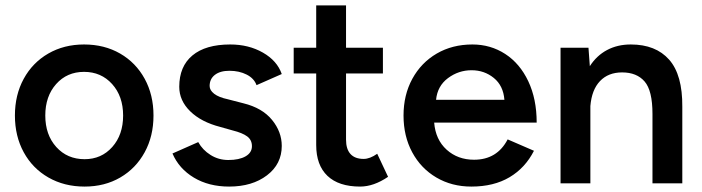

<svg xmlns="http://www.w3.org/2000/svg" viewBox="-20 -676 2588 708"><path d="M35 -250Q35 -326 67.5 -385.5Q100 -445 158 -478.5Q216 -512 290 -512Q365 -512 423 -478.5Q481 -445 513.5 -385.5Q546 -326 546 -250Q546 -174 513.5 -114.5Q481 -55 423.5 -21.5Q366 12 292 12Q217 12 158.5 -21.5Q100 -55 67.5 -114.5Q35 -174 35 -250ZM292 -89Q354 -89 394 -134Q434 -179 434 -250Q434 -321 393.5 -366Q353 -411 290 -411Q227 -411 187 -366Q147 -321 147 -250Q147 -179 187.5 -134Q228 -89 292 -89Z M616 -110 711 -152Q727 -123 756.5 -104.5Q786 -86 822 -86Q862 -86 885.5 -99.5Q909 -113 909 -137Q909 -160 891.5 -173Q874 -186 838 -195L792 -208Q722 -226 681.5 -265.5Q641 -305 641 -356Q641 -431 689.5 -471.5Q738 -512 829 -512Q897 -512 949.5 -482Q1002 -452 1019 -403L926 -362Q917 -387 889.5 -401Q862 -415 826 -415Q792 -415 772.5 -400Q753 -385 753 -359Q753 -343 770 -330Q787 -317 820 -310L878 -295Q947 -278 983 -234Q1019 -190 1019 -138Q1019 -71 964.5 -29.5Q910 12 825 12Q750 12 695 -21Q640 -54 616 -110Z M1146 -141V-405H1063V-500H1146V-656H1256V-500H1392V-405H1256V-161Q1256 -126 1272.5 -108Q1289 -90 1321 -90Q1344 -90 1371 -109L1411 -24Q1358 12 1308 12Q1229 12 1187.5 -27.5Q1146 -67 1146 -141Z M1468 -250Q1468 -326 1500.5 -385.5Q1533 -445 1590.5 -478.5Q1648 -512 1722 -512Q1789 -512 1843 -477Q1897 -442 1928 -376.5Q1959 -311 1959 -224H1581Q1586 -161 1627 -124Q1668 -87 1728 -87Q1813 -87 1852 -162L1949 -120Q1917 -57 1859 -22.5Q1801 12 1718 12Q1646 12 1589 -21.5Q1532 -55 1500 -114.5Q1468 -174 1468 -250ZM1840 -308Q1836 -360 1801 -388.5Q1766 -417 1719 -417Q1671 -417 1632 -388Q1593 -359 1588 -308Z M2047 -500H2150L2155 -432Q2180 -471 2218.5 -491.5Q2257 -512 2306 -512Q2398 -512 2447.5 -456Q2497 -400 2496 -282V0H2386V-256Q2386 -342 2357 -375.5Q2328 -409 2274 -409Q2223 -409 2192.5 -377Q2162 -345 2157 -285V0H2047Z"/></svg>

Font: Oak Sans SemiBold
Style: Regular
Weight: 600
Designer: Erik Kennedy, Walven
Foundry: Erik Kennedy, Walven
Version: Version 1.000